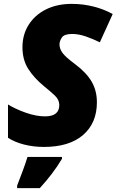

<svg xmlns="http://www.w3.org/2000/svg" viewBox="-20 -744 598 985"><path d="M205.1 9.8Q151.9 9.8 103.8 -2.4Q55.7 -14.6 21 -37.1V-208Q60.1 -184.1 113 -165.5Q166 -147 210.9 -147Q284.2 -147 284.2 -205.1Q284.2 -232.4 260.7 -254.4Q237.3 -276.4 204.1 -303.2Q154.8 -343.8 125 -390.4Q95.2 -437 95.2 -502Q95.2 -566.4 127 -616.7Q158.7 -667 215.6 -695.6Q272.5 -724.1 348.1 -724.1Q405.8 -724.1 459.7 -710.4Q513.7 -696.8 558.1 -671.9L492.2 -526.9Q458 -543.9 420.7 -556.9Q383.3 -569.8 350.1 -569.8Q309.6 -569.8 297.4 -551.5Q285.2 -533.2 285.2 -516.1Q285.2 -493.7 300.8 -472.4Q316.4 -451.2 363.8 -416Q423.3 -371.6 450.2 -325.2Q477.1 -278.8 477.1 -219.2Q477.1 -112.8 406.2 -51.5Q335.4 9.8 205.1 9.8ZM67.9 221.2V208Q80.6 175.8 95.9 134.5Q111.3 93.3 121.1 61H297.9V70.8Q273.9 110.8 245.6 147.9Q217.3 185.1 184.1 221.2Z"/></svg>

Font: Open Sans ExtraBold
Style: Italic
Weight: 800
Italic angle: -12°
Designer: Monotype Design Team
Foundry: Monotype Imaging Inc.
Version: Version 3.000; ttfautohint (v1.8.4)